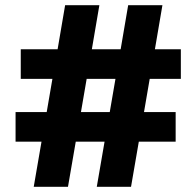

<svg xmlns="http://www.w3.org/2000/svg" viewBox="-20 -720 757 740"><path d="M557 -416 535 -288H657V-174H515L485 0H353L383 -174H272L242 0H110L140 -174H40V-288H160L182 -416H60V-530H202L231 -700H363L334 -530H445L474 -700H606L577 -530H677V-416ZM425 -416H314L292 -288H403Z"/></svg>

Font: Chakra Petch
Style: Bold
Weight: 700
Designer: Katatrad Aksorn Co.,Ltd.
Foundry: Cadson Demak Co.,Ltd.
Version: Version 1.000; ttfautohint (v1.6)